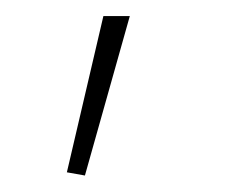

<svg xmlns="http://www.w3.org/2000/svg" viewBox="-20 -105 288 234"><path d="M106 -85.4H138.2L83.5 108.9L61.5 105Z"/></svg>

Font: Estedad-FD Thin
Style: Regular
Weight: 100
Designer: Amin Abedi
Version: Version 7.3